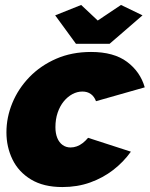

<svg xmlns="http://www.w3.org/2000/svg" viewBox="-20 -746 605 776"><path d="M232 10Q156 10 105.5 -20.5Q55 -51 30.5 -101.5Q6 -152 6 -211Q6 -272 30 -330Q54 -388 99 -434.5Q144 -481 207 -508.5Q270 -536 348 -536Q440 -536 493.5 -496Q547 -456 565 -393L368 -337Q361 -356 347 -366Q333 -376 313 -376Q292 -376 272.5 -365.5Q253 -355 237.5 -336Q222 -317 213 -290.5Q204 -264 204 -232Q204 -207 211.5 -188.5Q219 -170 233 -160Q247 -150 265 -150Q278 -150 290.5 -154.5Q303 -159 314.5 -168Q326 -177 336 -189L509 -133Q479 -91 437.5 -59Q396 -27 344.5 -8.5Q293 10 232 10ZM203 -684 308 -726 375 -663 469 -726 556 -684 423 -569H287Z"/></svg>

Font: Raleway Thin Black
Style: Italic
Weight: 900
Italic angle: -12°
Version: Version 4.026